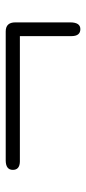

<svg xmlns="http://www.w3.org/2000/svg" viewBox="168 -574 305 682"><g transform="rotate(-90 321.0 -232.5)"><path d="M59.1 -339.8Q59.1 -364.7 91.8 -365.2H550.8Q583 -365.2 583 -331.1V-136.2Q583 -100.1 559.1 -100.1Q534.2 -100.1 534.2 -131.8V-314.9H87.9Q59.1 -315.9 59.1 -339.8Z"/></g></svg>

Font: CMU Bright
Style: SemiBold
Weight: 600
Version: Version 0.7.0